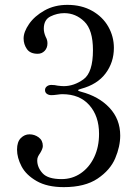

<svg xmlns="http://www.w3.org/2000/svg" viewBox="-20 -755 563 789"><path d="M301 -384Q301 -381 313 -378Q386 -359 430 -312Q474 -265 474 -198Q474 -153 453.5 -104.5Q433 -56 381 -21Q329 14 242 14Q174 14 130.5 -11Q87 -36 68.5 -71.5Q50 -107 50 -140Q50 -172 65.5 -187.5Q81 -203 101 -203Q122 -203 139 -190.5Q156 -178 156 -155Q156 -144 145 -126Q140 -119 136.5 -112Q133 -105 133 -96Q133 -67 155 -43Q177 -19 233 -19Q277 -19 312 -43Q347 -67 367 -109Q387 -151 387 -205Q387 -278 347 -323Q307 -368 236 -368Q229 -368 215 -366Q201 -364 191 -364Q180 -364 172.5 -369.5Q165 -375 165 -385Q165 -394 172.5 -400Q180 -406 191 -406Q205 -406 217 -403Q233 -401 242 -401Q284 -401 323 -429Q362 -457 362 -549Q362 -632 326.5 -666.5Q291 -701 244 -701Q215 -701 187.5 -687.5Q160 -674 160 -637Q160 -621 168 -603Q175 -591 175 -577Q175 -558 163.5 -546Q152 -534 135 -534Q104 -534 90.5 -553.5Q77 -573 77 -597Q77 -624 99.5 -656.5Q122 -689 163 -712Q204 -735 257 -735Q315 -735 358.5 -710.5Q402 -686 425 -645.5Q448 -605 448 -558Q448 -499 414 -453.5Q380 -408 313 -390Q301 -387 301 -384Z"/></svg>

Font: Shippori Mincho B1
Style: Regular
Weight: 400
Designer: FONTDASU
Foundry: FONTDASU / Google Inc. / but / Adobe
Version: Version 3.110; ttfautohint (v1.8.3)